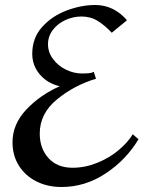

<svg xmlns="http://www.w3.org/2000/svg" viewBox="-20 -737 580 768"><path d="M488 -656 427 -606Q399 -636 370.5 -653.5Q342 -671 306 -671Q273 -671 242 -657Q211 -643 191.5 -617.5Q172 -592 172 -560Q172 -528 192 -501Q212 -474 243.5 -458.5Q275 -443 309 -443Q322 -443 334.5 -444Q347 -445 355 -450L364 -422Q277 -396 208 -339.5Q139 -283 139 -203Q139 -143 174 -104.5Q209 -66 270 -66Q320 -66 368.5 -85.5Q417 -105 454 -136Q491 -167 511 -200L534 -180Q485 -98 403 -43.5Q321 11 226 11Q170 11 125.5 -11.5Q81 -34 55.5 -74.5Q30 -115 30 -168Q30 -240 85 -298.5Q140 -357 219 -392Q169 -404 139 -439.5Q109 -475 109 -522Q109 -585 148.5 -629Q188 -673 246.5 -695Q305 -717 361 -717Q435 -717 488 -656Z"/></svg>

Font: Amita
Style: Regular
Weight: 400
Designer: Eduardo Rodriguez Tunni, Modular Infotech, Brian J. Bonislawsky
Foundry: Eduardo Rodriguez Tunni, Modular Infotech, Brian J. Bonislawsky
Version: Version 1.004